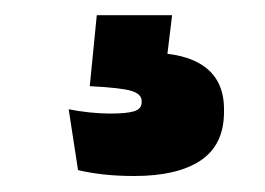

<svg xmlns="http://www.w3.org/2000/svg" viewBox="-20 -38 340 246"><path d="M200.5 -18.5 190.5 64 126.5 32Q138 30.5 148.5 30Q159 29.5 169.5 29.5Q218 29.5 242.5 47.8Q267 66 267 102V105.5Q267 147.5 237.2 167.5Q207.5 187.5 152 187.5Q130.5 187.5 112.8 185.5Q95 183.5 80 180L68 102Q80.5 104.5 94.5 106Q108.5 107.5 121 107.5Q142.5 107.5 152 104.5Q161.5 101.5 161.5 93V91.5Q161.5 82.5 148.5 78.5Q135.5 74.5 96.5 72.5Q96.5 72.5 96 72.5Q95.5 72.5 95 72.5L104 -18.5Z"/></svg>

Font: Anek Odia SemiCondensed ExtraBold
Style: Regular
Weight: 800
Width: 4
Designer: Yesha Goshar & Mahesh Sahu (Odia), Yesha Goshar (Latin)
Foundry: Ek Type
Version: Version 1.003